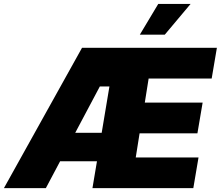

<svg xmlns="http://www.w3.org/2000/svg" viewBox="-43 -975 1144 995"><path d="M-22.7 0 382.1 -727.3H1081L1054 -568.2H727.3L707.4 -443.2H1007.1L980.1 -284.1H680.4L660.5 -159.1H985.8L958.8 0H436.1L459.5 -139.2H268.5L194.6 0ZM681.8 -795.5 777 -954.5H944.6L811.1 -795.5ZM346.9 -286.9H484L524.1 -527H474.4Z"/></svg>

Font: Karasuma Gothic
Style: Italic
Weight: 900
Italic angle: -9.39999°
Designer: Rasmus Andersson / Ryoko Nishizuka
Foundry: Genbu
Version: Version 1.00